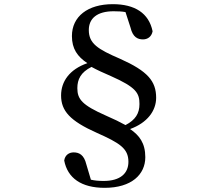

<svg xmlns="http://www.w3.org/2000/svg" viewBox="-20 -779 1040 921"><path d="M521 -759C401 -759 325 -700 325 -606C325 -545 351 -508 399 -476C313 -446 273 -388 273 -321C273 -247 316 -199 444 -142C554 -93 596 -67 596 -3C596 52 558 89 477 89C453 89 433 87 416 83L394 9C383 -37 359 -48 333 -48C312 -48 292 -36 288 -9C304 75 370 122 482 122C611 122 677 58 677 -25C677 -93 648 -130 604 -160C687 -190 729 -248 729 -310C729 -390 688 -438 556 -497C449 -543 406 -570 406 -635C406 -690 445 -725 525 -725C548 -725 566 -724 582 -721L606 -647C617 -600 641 -590 666 -590C687 -590 707 -602 712 -629C694 -716 627 -759 521 -759ZM582 -179C555 -194 528 -207 487 -225C374 -275 351 -303 351 -356C351 -398 367 -432 419 -458C448 -442 473 -431 512 -414C634 -360 649 -332 649 -280C649 -235 630 -204 582 -179Z"/></svg>

Font: Noto Serif SC SemiBold
Style: Regular
Weight: 600
Designer: Ryoko NISHIZUKA 西塚涼子 (kana & ideographs); Frank Grießhammer (Latin, Greek & Cyrillic); Wenlong ZHANG 张文龙 (bopomofo); San
Foundry: Adobe
Version: Version 2.001;hotconv 1.1.0;makeotfexe 2.6.0